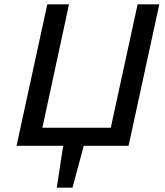

<svg xmlns="http://www.w3.org/2000/svg" viewBox="-20 -678 767 893"><path d="M244 195 277 -20H375L317 195ZM477 0 620 -658H721L578 0ZM89 0 106 -84H564L547 0ZM57 0 200 -658H301L159 0Z"/></svg>

Font: Ysabeau Infant SemiBold
Style: Italic
Weight: 600
Italic angle: -12°
Designer: Christian Thalmann (Catharsis Fonts)
Version: Version 2.002; featfreeze: ss01,ss02,lnum